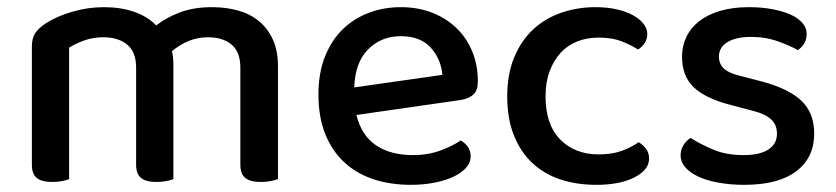

<svg xmlns="http://www.w3.org/2000/svg" viewBox="-20 -502 2334 536"><path d="M651 -313Q651 -357 626.5 -377.5Q602 -398 560 -398Q532 -398 506.5 -387.5Q481 -377 460 -359Q462 -351 463 -342Q464 -333 464 -324V-2Q457 1 444 3.5Q431 6 417 6Q388 6 374 -5Q360 -16 360 -42V-313Q360 -357 335 -377.5Q310 -398 268 -398Q240 -398 215 -389Q190 -380 173 -369V-2Q166 1 153.5 3.5Q141 6 126 6Q97 6 83 -5Q69 -16 69 -42V-372Q69 -395 78 -409Q87 -423 108 -437Q137 -456 181 -469Q225 -482 270 -482Q317 -482 354.5 -469Q392 -456 416 -431Q444 -453 482.5 -467.5Q521 -482 572 -482Q611 -482 645 -472.5Q679 -463 703.5 -442.5Q728 -422 742 -391Q756 -360 756 -317V-2Q748 1 735.5 3.5Q723 6 708 6Q679 6 665 -5Q651 -16 651 -42V-313Z M975 -181Q989 -124 1029.5 -96.5Q1070 -69 1133 -69Q1175 -69 1210 -82Q1245 -95 1266 -110Q1294 -94 1294 -65Q1294 -48 1281 -33.5Q1268 -19 1245.5 -8.5Q1223 2 1192.5 8Q1162 14 1127 14Q1069 14 1021.5 -2Q974 -18 940 -50Q906 -82 887.5 -129Q869 -176 869 -238Q869 -298 887 -343.5Q905 -389 936 -419.5Q967 -450 1009 -466Q1051 -482 1099 -482Q1147 -482 1186.5 -466.5Q1226 -451 1254.5 -423.5Q1283 -396 1298.5 -358Q1314 -320 1314 -275Q1314 -250 1302 -238.5Q1290 -227 1267 -223ZM1099 -401Q1044 -401 1007.5 -364Q971 -327 969 -258L1215 -293Q1211 -338 1182 -369.5Q1153 -401 1099 -401Z M1651 -397Q1619 -397 1592 -386.5Q1565 -376 1545.5 -355Q1526 -334 1514.5 -303.5Q1503 -273 1503 -233Q1503 -154 1544 -112.5Q1585 -71 1651 -71Q1689 -71 1716 -81Q1743 -91 1763 -105Q1776 -97 1784 -86Q1792 -75 1792 -59Q1792 -28 1751.5 -7Q1711 14 1645 14Q1590 14 1544.5 -1Q1499 -16 1466 -47Q1433 -78 1414.5 -124.5Q1396 -171 1396 -233Q1396 -295 1415.5 -342Q1435 -389 1468.5 -420Q1502 -451 1547 -466.5Q1592 -482 1642 -482Q1675 -482 1701.5 -476Q1728 -470 1747 -459.5Q1766 -449 1776.5 -435.5Q1787 -422 1787 -407Q1787 -393 1779.5 -381.5Q1772 -370 1761 -364Q1740 -377 1714.5 -387Q1689 -397 1651 -397Z M2253 -129Q2253 -62 2203 -24Q2153 14 2058 14Q2019 14 1986 8Q1953 2 1929.5 -9Q1906 -20 1893 -35Q1880 -50 1880 -68Q1880 -83 1887.5 -96Q1895 -109 1908 -117Q1936 -99 1972 -84Q2008 -69 2056 -69Q2101 -69 2125 -84.5Q2149 -100 2149 -129Q2149 -154 2132.5 -169Q2116 -184 2084 -192L2016 -210Q1948 -228 1916 -259Q1884 -290 1884 -344Q1884 -373 1896 -398.5Q1908 -424 1931.5 -442.5Q1955 -461 1990 -471.5Q2025 -482 2070 -482Q2106 -482 2135.5 -476.5Q2165 -471 2186.5 -461.5Q2208 -452 2220 -438Q2232 -424 2232 -408Q2232 -392 2225 -380.5Q2218 -369 2207 -362Q2189 -373 2153.5 -386Q2118 -399 2077 -399Q2035 -399 2011 -384.5Q1987 -370 1987 -344Q1987 -324 2000.5 -311Q2014 -298 2047 -290L2105 -275Q2181 -255 2217 -221Q2253 -187 2253 -129Z"/></svg>

Font: Baloo Bhaina 2 Medium
Style: Regular
Weight: 500
Designer: Yesha Goshar, Manish Minz, Shuchita Grover and Ek Type
Foundry: Ek Type
Version: Version 1.640;hotconv 1.0.111;makeotfexe 2.5.65597; ttfautoh